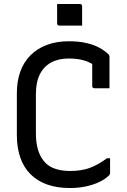

<svg xmlns="http://www.w3.org/2000/svg" viewBox="-20 -928 640 968"><path d="M268 -908Q282 -908 296.5 -908Q311 -908 325.5 -908Q340 -908 354.5 -908Q369 -908 383 -908Q388 -908 391 -905Q394 -902 394 -897V-799Q380 -799 365.5 -799Q351 -799 336.5 -799Q322 -799 307.5 -799Q293 -799 279 -799Q274 -799 271 -802Q268 -805 268 -810ZM333 20Q267 20 217 2Q167 -16 133 -50.5Q99 -85 82 -134.5Q65 -184 65 -247V-457Q65 -518 82 -566Q99 -614 133 -648.5Q167 -683 216 -701.5Q265 -720 327 -720Q377 -720 416 -711Q455 -702 482.5 -686.5Q510 -671 527 -654Q529 -653 530 -650.5Q531 -648 531.5 -645.5Q532 -643 532 -641Q532 -605 532 -563Q532 -521 532 -483Q513 -483 494 -483Q475 -483 456 -483Q451 -483 448 -486Q445 -489 445 -494Q445 -515 445 -537Q445 -559 445 -583Q445 -607 445 -635L470 -588Q439 -613 405 -623Q371 -633 326 -633Q275 -633 238 -613Q201 -593 181 -553.5Q161 -514 161 -453V-255Q161 -207 172.5 -170Q184 -133 209 -107Q231 -85 263 -75.5Q295 -66 333 -66Q390 -66 432.5 -81.5Q475 -97 519 -130H535Q535 -120 535 -110.5Q535 -101 535 -92Q535 -83 535 -74Q535 -65 535 -56Q535 -52 533.5 -49Q532 -46 530 -44Q511 -25 482 -11Q453 3 415 11.5Q377 20 333 20Z"/></svg>

Font: Rec Mono Linear
Style: Regular
Weight: 400
Monospace: yes
Version: Version 1.085; ttfautohint (v1.8.4.7-5d5b)